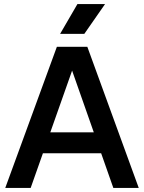

<svg xmlns="http://www.w3.org/2000/svg" viewBox="-20 -932 715 952"><path d="M6 0 262 -700H413L668 0H542L329 -606H346L132 0ZM118 -172 158 -276H518L559 -172ZM278 -764 364 -912H501L398 -764Z"/></svg>

Font: SUSE Thin SemiBold
Style: Regular
Weight: 600
Version: Version 1.000